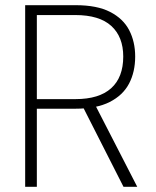

<svg xmlns="http://www.w3.org/2000/svg" viewBox="-20 -720 601 740"><path d="M77 0V-700H272Q354 -700 404.5 -674Q455 -648 478 -603.5Q501 -559 501 -502Q501 -443 477.5 -398Q454 -353 403 -327Q352 -301 270 -301H122V0ZM456 0 294 -319H345L509 0ZM122 -338H271Q362 -338 408.5 -380Q455 -422 455 -502Q455 -578 409 -620Q363 -662 270 -662H122Z"/></svg>

Font: DM Sans 18pt ExtraLight
Style: Regular
Weight: 250
Designer: Colophon Foundry, Jonny Pinhorn
Foundry: Colophon Foundry
Version: Version 4.004;gftools[0.9.30]